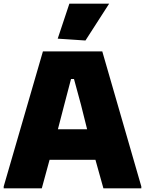

<svg xmlns="http://www.w3.org/2000/svg" viewBox="-25 -1018 784 1038"><path d="M-5 -10 207 -740H528L739 -10V0H534L491 -154H243L201 0H-5ZM446 -319 413 -451 375 -591H359L322 -450L288 -319ZM287 -809 350 -998H565L437 -799Z"/></svg>

Font: Encode Sans Narrow
Style: Black
Weight: 900
Designer: Pablo Impallari, Andres Torresi
Foundry: Pablo Impallari, Andres Torresi
Version: Version 1.000; ttfautohint (v1.00) -l 8 -r 50 -G 200 -x 14 -